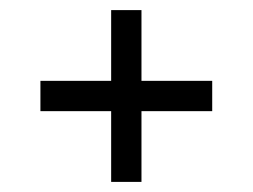

<svg xmlns="http://www.w3.org/2000/svg" viewBox="-20 -490 500 380"><path d="M200 -470H260V-130H200ZM60 -270V-330H400V-270Z"/></svg>

Font: Kalnia
Style: Bold
Weight: 700
Designer: Frida Medrano
Foundry: Frida Medrano
Version: Version 1.105